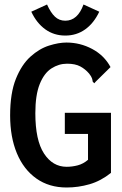

<svg xmlns="http://www.w3.org/2000/svg" viewBox="-20 -822 540 853"><path d="M276 11Q198 11 141.5 -29Q85 -69 55 -141Q25 -213 25 -309Q25 -408 50.5 -471.5Q76 -535 115.5 -570.5Q155 -606 198 -619.5Q241 -633 275 -633Q336 -633 389.5 -604.5Q443 -576 471 -524L405 -459L399 -452L392 -459Q391 -467 388.5 -474.5Q386 -482 376 -495Q359 -515 336.5 -527Q314 -539 278 -539Q241 -539 208.5 -518Q176 -497 156.5 -448.5Q137 -400 137 -319Q137 -199 175.5 -140Q214 -81 276 -81Q301 -81 325.5 -87.5Q350 -94 371 -112V-227H268V-321H473V-54Q428 -18 378 -3.5Q328 11 276 11ZM351 -802 421 -770Q397 -719 358.5 -691.5Q320 -664 270 -664Q220 -664 181.5 -691.5Q143 -719 119 -770L189 -802Q205 -766 224 -748Q243 -730 270 -730Q325 -730 351 -802Z"/></svg>

Font: Ligconsolata
Style: Bold
Weight: 700
Monospace: yes
Designer: Raph Levien, Cyreal, Brenton Simpson
Foundry: Raph Levien, Cyreal, Google
Version: Version 3.001; ttfautohint (v1.8.2.53-6de2)